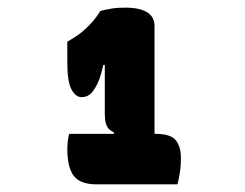

<svg xmlns="http://www.w3.org/2000/svg" viewBox="-20 -836 640 502"><path d="M161 -486H387Q426 -486 439.5 -469.5Q453 -453 453 -423Q453 -414 452.5 -405Q452 -396 450.5 -386.5Q449 -377 447.5 -369Q446 -361 444 -354H233Q190 -354 173 -376Q156 -398 156 -447Q156 -453 156.5 -458Q157 -463 157.5 -468.5Q158 -474 159 -478.5Q160 -483 161 -486ZM384 -466H276L278 -490Q269 -494 264 -499.5Q259 -505 256.5 -514.5Q254 -524 254 -538Q254 -545 254 -560Q254 -575 254 -593Q254 -611 254 -629Q254 -647 254 -662Q254 -677 254 -686L269 -666H235L252 -678Q249 -659 244.5 -643.5Q240 -628 234.5 -616.5Q229 -605 221 -595Q216 -589 209 -585.5Q202 -582 193 -582Q178 -582 167 -602Q156 -622 156 -674V-727Q170 -735 182.5 -743.5Q195 -752 205 -762Q216 -772 225.5 -783.5Q235 -795 242 -807Q248 -809 255.5 -810.5Q263 -812 271.5 -813.5Q280 -815 289 -815.5Q298 -816 308 -816Q345 -816 364.5 -804Q384 -792 384 -768Q384 -760 384 -737Q384 -714 384 -682.5Q384 -651 384 -617.5Q384 -584 384 -552.5Q384 -521 384 -498Q384 -475 384 -466Z"/></svg>

Font: Recursive Monospace Casual Black
Style: Regular
Weight: 900
Version: Version 1.047